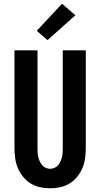

<svg xmlns="http://www.w3.org/2000/svg" viewBox="-20 -1006 540 1034"><path d="M250 8Q222 8 195 2Q168 -4 144.5 -18.5Q121 -33 103.5 -55Q86 -77 75.5 -102.5Q65 -128 61.5 -155.5Q58 -183 58 -210V-735H182V-210Q182 -198 182.5 -185.5Q183 -173 186 -161Q189 -149 194 -137.5Q199 -126 207 -116.5Q215 -107 226.5 -102Q238 -97 250 -97Q262 -97 273.5 -102Q285 -107 293 -116.5Q301 -126 306 -137.5Q311 -149 314 -161Q317 -173 317.5 -185.5Q318 -198 318 -210V-735H442V-210Q442 -183 438.5 -155.5Q435 -128 424.5 -102.5Q414 -77 396.5 -55Q379 -33 355.5 -18.5Q332 -4 305 2Q278 8 250 8ZM236 -790 178 -840 314 -986 386 -924Z"/></svg>

Font: Iosevka SS04 Extrabold
Style: Regular
Weight: 800
Monospace: yes
Designer: Belleve Invis
Foundry: Belleve Invis
Version: Version 19.0.0; ttfautohint (v1.8.4)